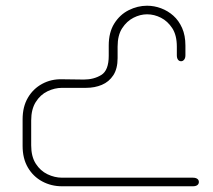

<svg xmlns="http://www.w3.org/2000/svg" viewBox="-20 -651 744 671"><path d="M628 -492V-458Q628 -448 623.5 -442.5Q619 -437 613 -437Q606 -437 602 -442.5Q598 -448 598 -458V-488Q598 -528 582 -552.5Q566 -577 542.5 -589Q519 -601 494 -601Q470 -601 446.5 -589Q423 -577 407 -552.5Q391 -528 391 -488V-448Q391 -411 376 -388Q361 -365 336 -354.5Q311 -344 281 -344H197Q171 -344 146 -332Q121 -320 105 -294.5Q89 -269 89 -230V-143Q89 -104 105 -79Q121 -54 146 -42Q171 -30 197 -30H654Q664 -30 669.5 -26Q675 -22 675 -15Q675 -8 669.5 -4Q664 0 654 0H197Q159 0 127.5 -17Q96 -34 77.5 -65.5Q59 -97 59 -141V-234Q59 -278 77.5 -309.5Q96 -341 127.5 -358Q159 -375 197 -374L273 -373Q308 -373 334 -389Q360 -405 360 -456V-492Q360 -538 379.5 -569Q399 -600 430 -615.5Q461 -631 494 -631Q519 -631 543 -622Q567 -613 586 -596Q605 -579 616.5 -553Q628 -527 628 -492Z"/></svg>

Font: Beiruti ExtraLight
Style: Regular
Weight: 250
Designer: Arlette Boutros
Foundry: Boutros
Version: Version 1.41